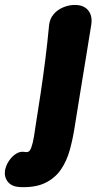

<svg xmlns="http://www.w3.org/2000/svg" viewBox="-137 -539 394 778"><path d="M-58 219Q-89 217 -104.5 198.5Q-120 180 -117 153Q-113 131 -100.5 112.5Q-88 94 -71 83.5Q-54 73 -35 77Q-22 79 -16 70.5Q-10 62 -4.5 39.5Q1 17 6 -21Q18 -96 28 -163Q38 -230 46.5 -297Q55 -364 62 -438Q65 -463 80 -481Q95 -499 118.5 -509Q142 -519 166 -519Q202 -519 220 -497.5Q238 -476 233 -440Q221 -365 210 -298Q199 -231 188 -163.5Q177 -96 165 -21Q158 24 146 68Q134 112 110.5 147Q87 182 46.5 202Q6 222 -58 219Z"/></svg>

Font: Winky Sans
Style: Bold Italic
Weight: 700
Italic angle: -8.97852°
Designer: Simon Atzbach
Foundry: typofactur
Version: Version 1.205